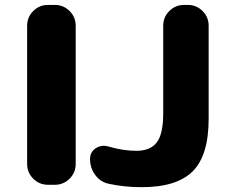

<svg xmlns="http://www.w3.org/2000/svg" viewBox="-20 -775 950 784"><path d="M175.8 -20.5Q140.6 -20.5 115.7 -45.4Q90.8 -70.3 90.8 -105.5V-669.9Q90.8 -705.1 115.7 -730Q140.6 -754.9 175.8 -754.9H204.1Q239.3 -754.9 264.2 -730Q289.1 -705.1 289.1 -669.9V-105.5Q289.1 -70.3 264.2 -45.4Q239.3 -20.5 204.1 -20.5ZM424.8 -24.4Q390.6 -31.2 369.1 -60.1Q347.7 -88.9 347.7 -126Q347.7 -154.3 371.1 -169.9Q386.7 -179.7 403.3 -179.7Q413.1 -179.7 422.9 -176.8Q482.4 -159.2 537.1 -159.2Q593.8 -159.2 620.1 -193.4Q646.5 -227.5 646.5 -313.5V-669.9Q646.5 -705.1 671.4 -730Q696.3 -754.9 731.4 -754.9H747.1Q782.2 -754.9 807.1 -730Q832 -705.1 832 -669.9V-290Q832 -140.6 767.1 -75.7Q702.1 -10.7 558.6 -10.7Q488.3 -10.7 424.8 -24.4Z"/></svg>

Font: Gen Jyuu GothicX Heavy
Style: Bold
Weight: 900
Designer: [Source Han Sans]
Ryoko NISHIZUKA  (kana & ideographs); Paul D. Hunt (Latin, Greek & Cyrillic); Wenlong ZHANG  (bopomofo
Version: Version 1.002.20150607